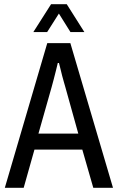

<svg xmlns="http://www.w3.org/2000/svg" viewBox="-20 -891 559 911"><path d="M2.9 0 204.3 -686.5H313.8L516.1 0H422.6L370.5 -181.2H143.5L92.4 0ZM162.4 -257H351.5L289.9 -478.2Q287.4 -488.1 283.2 -501.5Q279.1 -514.9 275.1 -530.8Q271.1 -546.8 267.2 -562.9Q263.2 -579.1 259.8 -592.1H254.2Q250.8 -576.1 245.3 -555.4Q239.8 -534.7 234.6 -513.6Q229.5 -492.5 225.1 -478.2ZM138.1 -738.7 222.4 -871.2H296.6L380.4 -738.7H314.4L240.9 -856.2H278.2L203.6 -738.7Z"/></svg>

Font: Archivo SemiBold Condensed
Style: Regular
Weight: 600
Width: 3
Version: Version 2.001